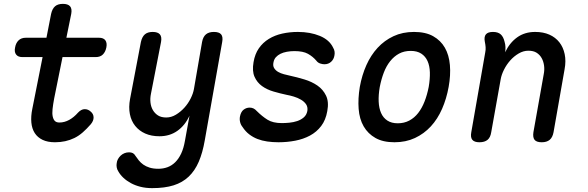

<svg xmlns="http://www.w3.org/2000/svg" viewBox="-20 -725 3040 992"><path d="M491 -530Q515 -530 524.5 -516.5Q534 -503 529.5 -480Q525 -457 511.5 -443.5Q498 -430 474 -430H303L260 -217Q254 -185 251.5 -161.5Q249 -138 252.5 -122.5Q256 -107 264 -99.5Q272 -92 287 -92Q313 -92 337.5 -105.5Q362 -119 383 -143Q400 -161 417.5 -161Q435 -161 448 -149Q463 -137 463.5 -119Q464 -101 449 -83Q428 -59 407.5 -41Q387 -23 364.5 -12Q342 -1 317 4.5Q292 10 264 10Q226 10 200 -2.5Q174 -15 159.5 -37.5Q145 -60 142 -92Q139 -124 147 -163L200 -430H96Q73 -430 63 -443.5Q53 -457 58 -480Q62 -503 76 -516.5Q90 -530 114 -530H220L244 -653Q250 -680 264.5 -692.5Q279 -705 305 -705Q331 -705 342 -692.5Q353 -680 348 -653L323 -530Z M936 0 959 -127Q936 -77 896.5 -49Q857 -21 804 -21Q762 -21 730.5 -35Q699 -49 678.5 -74.5Q658 -100 651 -135.5Q644 -171 652 -214L708 -508Q714 -535 728.5 -547.5Q743 -560 769 -560Q795 -560 806 -547.5Q817 -535 812 -508L760 -241Q755 -217 757.5 -195Q760 -173 770 -156Q780 -139 796.5 -128.5Q813 -118 839 -118Q865 -118 889 -132.5Q913 -147 932.5 -168.5Q952 -190 965 -216Q978 -242 982 -265L1024 -508Q1029 -535 1044 -547.5Q1059 -560 1085 -560Q1112 -560 1122.5 -547.5Q1133 -535 1128 -508L1038 0Q1027 64 1007 110.5Q987 157 955 187.5Q923 218 877 232.5Q831 247 766 247Q733 247 705.5 240Q678 233 656 221Q634 209 617.5 193.5Q601 178 591 160Q585 151 583 139.5Q581 128 583 118Q584 107 589.5 97Q595 87 603.5 79Q612 71 623 66.5Q634 62 647 62Q658 62 666 66Q674 70 679 79Q687 91 697 103.5Q707 116 720.5 125.5Q734 135 753 141Q772 147 798 147Q823 147 845 139Q867 131 885 113.5Q903 96 916 68.5Q929 41 936 0Z M1419 10Q1388 10 1360.5 6Q1333 2 1310 -7Q1287 -16 1267.5 -31Q1248 -46 1233 -69Q1224 -80 1220.5 -94.5Q1217 -109 1220 -124Q1225 -148 1239 -158.5Q1253 -169 1270 -169Q1280 -169 1289 -165Q1298 -161 1307 -151Q1334 -124 1362 -106.5Q1390 -89 1436 -89Q1453 -89 1474.5 -91Q1496 -93 1515.5 -99.5Q1535 -106 1549.5 -118.5Q1564 -131 1568 -152Q1571 -172 1561.5 -186Q1552 -200 1535 -210Q1518 -220 1498 -226Q1478 -232 1461 -235Q1428 -242 1393.5 -252Q1359 -262 1333.5 -280.5Q1308 -299 1295 -328.5Q1282 -358 1290 -404Q1297 -446 1317.5 -475.5Q1338 -505 1369 -524Q1400 -543 1438.5 -551.5Q1477 -560 1519 -560Q1583 -560 1632.5 -539.5Q1682 -519 1701 -479Q1707 -469 1708.5 -459Q1710 -449 1708 -439Q1705 -419 1691 -406Q1677 -393 1656 -393Q1646 -393 1634 -397Q1622 -401 1614 -412Q1596 -433 1571 -447Q1546 -461 1501 -461Q1481 -461 1462 -457.5Q1443 -454 1429 -447Q1415 -440 1405.5 -429.5Q1396 -419 1393 -403Q1389 -385 1396.5 -373Q1404 -361 1417 -353.5Q1430 -346 1447 -341.5Q1464 -337 1478 -334Q1515 -326 1553 -314.5Q1591 -303 1620 -283Q1649 -263 1664.5 -231Q1680 -199 1671 -151Q1663 -105 1639.5 -74Q1616 -43 1581.5 -24.5Q1547 -6 1505 2Q1463 10 1419 10Z M2018 10Q1959 10 1920 -12Q1881 -34 1859 -72Q1837 -110 1833 -162.5Q1829 -215 1839 -276Q1850 -337 1873 -388.5Q1896 -440 1931 -478Q1966 -516 2013 -538Q2060 -560 2119 -560Q2179 -560 2218 -538Q2257 -516 2278.5 -478.5Q2300 -441 2304.5 -389Q2309 -337 2298 -276Q2287 -215 2264 -162.5Q2241 -110 2206 -72Q2171 -34 2124 -12Q2077 10 2018 10ZM2035 -88Q2068 -88 2094.5 -102Q2121 -116 2140.5 -141Q2160 -166 2173.5 -200.5Q2187 -235 2195 -276Q2202 -317 2201 -351Q2200 -385 2189 -409.5Q2178 -434 2156.5 -448Q2135 -462 2102 -462Q2068 -462 2042 -448Q2016 -434 1996 -409Q1976 -384 1963 -350Q1950 -316 1942 -275Q1935 -234 1936.5 -200Q1938 -166 1949 -141Q1960 -116 1981.5 -102Q2003 -88 2035 -88Z M2527 -560Q2553 -560 2567 -547.5Q2581 -535 2587 -509Q2591 -496 2591.5 -482Q2592 -468 2590 -455Q2613 -504 2652 -532Q2691 -560 2745 -560Q2787 -560 2818.5 -546Q2850 -532 2870 -506.5Q2890 -481 2897.5 -445.5Q2905 -410 2897 -367L2840 -42Q2835 -15 2820 -2.5Q2805 10 2779 10Q2752 10 2742 -2.5Q2732 -15 2736 -42L2789 -340Q2794 -364 2791 -386Q2788 -408 2778.5 -425Q2769 -442 2752.5 -452.5Q2736 -463 2710 -463Q2684 -463 2659.5 -448.5Q2635 -434 2616 -412.5Q2597 -391 2584 -365Q2571 -339 2567 -316L2518 -42Q2514 -15 2499 -2.5Q2484 10 2457 10Q2431 10 2420.5 -2.5Q2410 -15 2415 -42L2487 -454Q2490 -468 2489 -481.5Q2488 -495 2485 -509Q2480 -535 2490.5 -547.5Q2501 -560 2527 -560Z"/></svg>

Font: Maple Mono Medium
Style: Italic
Weight: 500
Italic angle: -10°
Monospace: yes
Designer: subframe7536
Version: Version 7.000